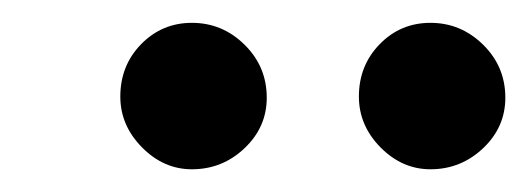

<svg xmlns="http://www.w3.org/2000/svg" viewBox="-20 -669 465 169"><path d="M148.9 -648.9Q175.8 -648.9 195.3 -629.6Q214.8 -610.4 214.8 -583Q214.8 -557.1 195.3 -538.6Q175.8 -520 148.9 -520Q124 -520 105 -539.3Q85.9 -558.6 85.9 -584Q85.9 -611.3 104.2 -630.1Q122.6 -648.9 148.9 -648.9ZM358.9 -648.9Q385.7 -648.9 405.3 -629.6Q424.8 -610.4 424.8 -583Q424.8 -557.1 405.3 -538.6Q385.7 -520 358.9 -520Q334 -520 314.9 -539.3Q295.9 -558.6 295.9 -584Q295.9 -611.3 314.2 -630.1Q332.5 -648.9 358.9 -648.9Z"/></svg>

Font: Accordance
Style: Bold-Italic
Weight: 700
Italic angle: -11°
Version: Version 1.2 (build January 31, 2020) Miklal Software Solutio